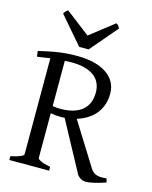

<svg xmlns="http://www.w3.org/2000/svg" viewBox="-126 -934 813 1024"><g transform="rotate(15 280.5 -422.5)"><path d="M24.4 0V-21Q57.6 -27.8 76.4 -35.9Q95.2 -43.9 95.2 -50.8V-580.6Q78.1 -578.1 60.3 -575.4Q42.5 -572.8 24.4 -570.3L20 -600.6Q43 -606.4 66.4 -611.6Q89.8 -616.7 115.2 -620.8Q140.6 -625 168.7 -627.4Q196.8 -629.9 229 -629.9Q285.6 -629.9 327.6 -618.7Q369.6 -607.4 397.5 -587.4Q425.3 -567.4 439 -540.3Q452.6 -513.2 452.6 -481.9Q452.6 -446.8 442.6 -418.2Q432.6 -389.6 414.3 -367.7Q396 -345.7 370.6 -330.1Q345.2 -314.5 314.9 -305.2L462.9 -67.9Q470.2 -57.1 478.8 -50.8Q487.3 -44.4 497.8 -41.3Q508.3 -38.1 521.2 -37.8Q534.2 -37.6 550.8 -39.1L556.2 -18.1Q523.9 -7.3 494.9 -0.2Q465.8 6.8 446.8 6.8Q432.6 6.8 419.2 -1Q405.8 -8.8 398.9 -20L251 -293.9Q244.6 -293 238.3 -293H225.1Q212.4 -293 199.7 -294.2Q187 -295.4 173.3 -298.3V-50.8Q173.3 -44.9 190.9 -36.4Q208.5 -27.8 244.1 -21V0ZM210.9 -588.9Q192.4 -588.9 173.3 -587.4V-337.4Q186.5 -335 196.3 -334.5Q206.1 -334 216.8 -334Q293.9 -334 335.4 -367.9Q377 -401.9 377 -466.8Q377 -493.7 367.4 -516.1Q357.9 -538.6 337.6 -554.7Q317.4 -570.8 285.9 -579.8Q254.4 -588.9 210.9 -588.9ZM280.3 -679.2H228L99.1 -829.1Q102.5 -834 105 -837.4Q107.4 -840.8 109.6 -843.3Q111.8 -845.7 114.5 -847.7Q117.2 -849.6 121.1 -852.1L255.4 -749L387.2 -852.1Q395.5 -847.7 398.9 -843.3Q402.3 -838.9 408.2 -829.1Z"/></g></svg>

Font: Gentium Kaktovik
Style: Regular
Weight: 400
Designer: J. Victor Gaultney and Annie Olsen
Foundry: SIL International
Version: Version 1.102; 2013; Maintenance release